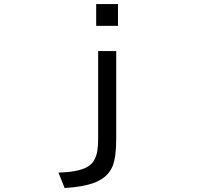

<svg xmlns="http://www.w3.org/2000/svg" viewBox="-20 -820 1040 959"><path d="M460.4 -690.9V-799.8H569.3V-690.9ZM470.2 -127.9V-564.9H560.5V-127Q560.5 -34.2 542 11.2Q519 65.4 454.6 91.3Q397.5 113.8 302.7 119.1L272 42Q386.2 39.1 428.7 5.4Q458 -18.6 466.3 -66.9Q470.2 -92.8 470.2 -127.9Z"/></svg>

Font: FORM UDPGothic
Style: Regular
Weight: 400
Foundry: Pronama LLC
Version: Version 1.05101